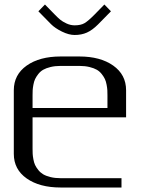

<svg xmlns="http://www.w3.org/2000/svg" viewBox="-20 -835 644 855"><path d="M474.1 -784.7 416.5 -726.1Q391.1 -700.7 366.9 -689.9Q342.8 -679.2 312.5 -679.2Q286.6 -679.2 255.9 -694.3Q225.1 -709.5 207.5 -727.1L150.9 -784.7L180.2 -814.9L224.1 -770Q237.3 -756.3 247.8 -747.6Q258.3 -738.8 276.1 -730.5Q293.9 -722.2 312.5 -722.2Q339.8 -722.2 356.4 -731.9Q373 -741.7 400.9 -770L444.8 -814.9ZM541.5 -312.5H125V-172.9Q125 -159.7 125.5 -149.9Q126 -140.1 128.7 -125.5Q131.3 -110.8 136.2 -100.3Q141.1 -89.8 150.4 -78.1Q159.7 -66.4 172.4 -58.8Q185.1 -51.3 205.1 -46.4Q225.1 -41.5 250 -41.5H521V0H250Q156.2 0 98.9 -40.3Q41.5 -80.6 41.5 -149.9V-433.1Q41.5 -502.4 98.9 -543Q156.2 -583.5 250 -583.5H333.5Q426.8 -583.5 484.1 -543Q541.5 -502.4 541.5 -433.1ZM125 -354H458.5V-410.6Q458.5 -423.8 458 -433.3Q457.5 -442.9 454.8 -457.5Q452.1 -472.2 447.3 -482.7Q442.4 -493.2 433.1 -505.1Q423.8 -517.1 411.1 -524.4Q398.4 -531.7 378.4 -536.6Q358.4 -541.5 333.5 -541.5H250Q225.1 -541.5 205.1 -536.6Q185.1 -531.7 172.4 -524.4Q159.7 -517.1 150.4 -505.1Q141.1 -493.2 136.2 -482.7Q131.3 -472.2 128.7 -457.5Q126 -442.9 125.5 -433.3Q125 -423.8 125 -410.6Z"/></svg>

Font: Gputeks
Style: Regular
Weight: 500
Version: Version 0.9